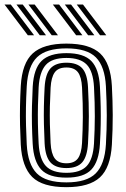

<svg xmlns="http://www.w3.org/2000/svg" viewBox="-48 -797 544 827"><path d="M238.1 9.2Q134.9 9.2 90.8 -34.7Q46.8 -78.5 41.5 -173.6Q39.2 -217.9 38.3 -258.5Q37.4 -299.1 38.2 -340.3Q39.1 -381.4 41.5 -427.1Q47.1 -525.3 93.3 -567.3Q139.4 -609.2 238.1 -609.2Q338.4 -609.2 383.6 -566.6Q428.7 -524 433.9 -426.9Q437.3 -362.6 437.6 -302Q437.8 -241.3 433.9 -173.6Q428.1 -75.3 382.4 -33Q336.7 9.2 238.1 9.2ZM238.1 -11.4Q325.6 -11.4 364.3 -50.2Q403.1 -89 408.2 -175.1Q412 -242.6 411.9 -300.6Q411.7 -358.7 408.2 -425.6Q403.6 -510.5 365.3 -549.6Q327 -588.6 238.1 -588.6Q151.1 -588.6 111.7 -550.6Q72.2 -512.5 67.2 -425.6Q64.5 -375.7 63.8 -334.9Q63.1 -294.2 64.1 -255.9Q65.1 -217.7 67.2 -174.9Q71.8 -89.3 110.5 -50.3Q149.2 -11.4 238.1 -11.4ZM238.1 -31.9Q161.9 -31.9 129.4 -66.8Q97 -101.7 92.8 -177.2Q90.4 -221.2 89.6 -260.7Q88.8 -300.2 89.7 -340Q90.6 -379.7 92.9 -424.1Q97.4 -501.6 131.2 -534.8Q165.1 -568.1 238.1 -568.1Q312.9 -568.1 345.6 -533.9Q378.3 -499.8 382.4 -424.5Q384.9 -377.1 385.7 -337.4Q386.5 -297.7 385.7 -259.2Q385 -220.7 382.4 -176.5Q378.1 -101.6 345.6 -66.7Q313.1 -31.9 238.1 -31.9ZM238.1 -52.6Q298.1 -52.6 325.5 -81.8Q352.9 -111.1 356.9 -179.1Q360.3 -238.9 360.4 -295.9Q360.5 -352.9 356.9 -421.9Q353.3 -490 325.6 -518.7Q297.8 -547.4 238.1 -547.4Q175.7 -547.4 149 -517.1Q122.3 -486.8 118.5 -421.7Q116.4 -382 115.5 -343.5Q114.6 -304.9 115.3 -264.4Q116.1 -223.9 118.5 -178Q122.3 -111.5 149.6 -82Q177 -52.6 238.1 -52.6ZM238.1 -73.1Q190.9 -73.1 169.1 -97.8Q147.3 -122.4 144.2 -179Q142.1 -222.5 141.2 -261.5Q140.3 -300.6 141.1 -339.5Q141.9 -378.5 144.2 -420.8Q147.5 -478.3 169.6 -502.6Q191.8 -526.9 238.1 -526.9Q284.9 -526.9 306.6 -502.4Q328.2 -477.9 331.1 -421.2Q334.8 -351.9 334.7 -295.5Q334.5 -239.1 331.1 -179.8Q327.8 -123 306.4 -98.1Q284.9 -73.1 238.1 -73.1ZM238.1 -93.7Q271.8 -93.7 287.3 -114.3Q302.7 -134.8 305.4 -181.2Q308.4 -237 308.8 -292.1Q309.2 -347.3 305.4 -419.9Q303.1 -465.3 287.7 -485.8Q272.2 -506.3 238.1 -506.3Q202.7 -506.3 187.6 -485Q172.5 -463.7 170 -419.5Q167.7 -375.4 166.8 -337.5Q166 -299.7 166.9 -262Q167.8 -224.3 170 -180.3Q172.5 -135.5 187.9 -114.6Q203.3 -93.7 238.1 -93.7ZM174.9 -645 74.5 -777.4H101.4L201.8 -645ZM72 -645 -28.4 -777.4H-1.5L98.9 -645ZM123.4 -645 23 -777.4H50L150.3 -645ZM383 -645 282.6 -777.4H309.5L409.9 -645ZM280.1 -645 179.7 -777.4H206.7L307 -645ZM331.6 -645 231.2 -777.4H258.1L358.5 -645Z"/></svg>

Font: Big Shoulders Inline Text SC Thin
Style: Regular
Weight: 100
Designer: Patric King
Foundry: XO Type Co
Version: Version 2.002